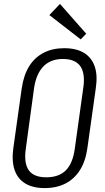

<svg xmlns="http://www.w3.org/2000/svg" viewBox="-20 -953 534 980"><path d="M208 7Q148 7 109 -16.5Q70 -40 54.5 -85.5Q39 -131 48 -197L91 -503Q101 -570 129 -615Q157 -660 202.5 -683.5Q248 -707 308 -707Q369 -707 408 -683.5Q447 -660 463 -615Q479 -570 469 -503L426 -197Q417 -131 388.5 -85.5Q360 -40 314.5 -16.5Q269 7 208 7ZM216 -48Q281 -48 316.5 -84Q352 -120 362 -196L405 -504Q416 -578 390 -615Q364 -652 301 -652Q239 -652 202 -614.5Q165 -577 154 -504L112 -196Q101 -121 126.5 -84.5Q152 -48 216 -48ZM420 -781 392 -752 232 -876 286 -933Z"/></svg>

Font: Pathway Extreme Condensed ExtraLight
Style: Italic
Weight: 250
Width: 3
Italic angle: -8°
Version: Version 1.001;gftools[0.9.26]